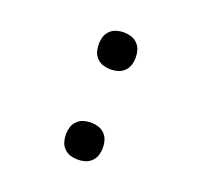

<svg xmlns="http://www.w3.org/2000/svg" viewBox="-99 -640 798 760"><g transform="rotate(20 300.0 -260.0)"><path d="M300 -372Q284 -372 269 -376.5Q254 -381 242.5 -392.5Q231 -404 226.5 -419Q222 -434 222 -450Q222 -466 226.5 -481Q231 -496 242.5 -507.5Q254 -519 269 -523.5Q284 -528 300 -528Q316 -528 331 -523.5Q346 -519 357.5 -507.5Q369 -496 373.5 -481Q378 -466 378 -450Q378 -434 373.5 -419Q369 -404 357.5 -392.5Q346 -381 331 -376.5Q316 -372 300 -372ZM300 8Q284 8 269 3.5Q254 -1 242.5 -12.5Q231 -24 226.5 -39Q222 -54 222 -70Q222 -86 226.5 -101Q231 -116 242.5 -127.5Q254 -139 269 -143.5Q284 -148 300 -148Q316 -148 331 -143.5Q346 -139 357.5 -127.5Q369 -116 373.5 -101Q378 -86 378 -70Q378 -54 373.5 -39Q369 -24 357.5 -12.5Q346 -1 331 3.5Q316 8 300 8Z"/></g></svg>

Font: Iosevka Plex Etoile
Style: Regular
Weight: 400
Designer: Belleve Invis
Foundry: Belleve Invis
Version: Version 25.1.1; ttfautohint (v1.8.4)